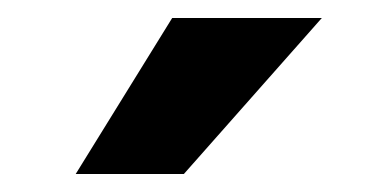

<svg xmlns="http://www.w3.org/2000/svg" viewBox="-20 -783 416 213"><path d="M171 -763H337L184 -590H64Z"/></svg>

Font: M PLUS 1p
Style: Bold
Weight: 700
Version: Version 1.062